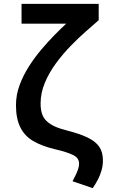

<svg xmlns="http://www.w3.org/2000/svg" viewBox="-20 -789 600 998"><path d="M462 189 357 153Q366 136 373.5 120.5Q381 105 386 90Q391 75 391 61Q391 32 359.5 16.5Q328 1 263 -14Q197 -30 152.5 -56Q108 -82 85.5 -127.5Q63 -173 63 -242Q63 -295 81.5 -345.5Q100 -396 129.5 -442.5Q159 -489 194 -530.5Q229 -572 263 -606.5Q297 -641 324 -666H92V-769H493V-684Q467 -661 428.5 -627.5Q390 -594 349 -552Q308 -510 272 -461.5Q236 -413 213.5 -359.5Q191 -306 191 -251Q191 -220 198.5 -197.5Q206 -175 223 -159Q240 -143 265.5 -131.5Q291 -120 327 -111Q394 -94 435.5 -74Q477 -54 496 -26Q515 2 515 45Q515 71 508 96Q501 121 489 144Q477 167 462 189Z"/></svg>

Font: Ubuntu Sans Mono SemiBold
Style: Regular
Weight: 600
Monospace: yes
Designer: Dalton Maag Ltd
Foundry: Dalton Maag Ltd
Version: Version 1.006